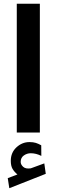

<svg xmlns="http://www.w3.org/2000/svg" viewBox="-20 -702 299 1016"><path d="M72.3 221.2Q55.7 207.5 46.4 191.7Q37.1 175.8 37.1 148.9Q37.1 105.5 67.1 77.6Q97.2 49.8 135.7 49.8Q155.8 49.8 169.7 54.2Q183.6 58.6 198.2 66.9L198.7 123Q170.9 108.9 142.6 108.9Q123 108.9 106.2 120.6Q89.4 132.3 89.4 155.3Q89.8 168.9 102.5 180.7Q115.2 192.4 141.1 189Q142.1 189 145 188L214.4 162.6L222.2 217.8L29.3 293.9L21 240.7ZM190.9 -682.1V-0.5H68.8V-682.1Z"/></svg>

Font: Vazirmatn FD NL
Style: Bold
Weight: 700
Designer: Saber Rastikerdar
Foundry: Saber Rastikerdar
Version: Version 33.003